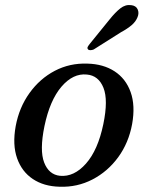

<svg xmlns="http://www.w3.org/2000/svg" viewBox="-20 -716 564 747"><path d="M320 -468.5Q382 -467 425.8 -438.5Q469.5 -410 488.2 -357.8Q507 -305.5 494 -233Q480.5 -160 439.8 -104.2Q399 -48.5 339.8 -17.8Q280.5 13 211.5 10.5Q150.5 9 107.8 -19.5Q65 -48 46.5 -100.2Q28 -152.5 41 -225Q54.5 -298 94.8 -354Q135 -410 193.2 -440.5Q251.5 -471 320 -468.5ZM213.5 -32Q268 -27 314.5 -79.5Q361 -132 382 -233Q401.5 -327 382.5 -374.5Q363.5 -422 318 -426Q264.5 -431.5 219.2 -378.8Q174 -326 153 -225.5Q133.5 -131 151.8 -83.8Q170 -36.5 213.5 -32ZM406.5 -640.5Q428.5 -668 448.2 -683.5Q468 -699 490 -696Q509 -694 515.5 -679.8Q522 -665.5 515 -649Q508 -631.5 491.8 -617.8Q475.5 -604 450.5 -590.5L344.5 -523.5Q338.5 -521 332 -520.8Q325.5 -520.5 322.5 -524Q318.5 -528.5 321.5 -534Q324.5 -539.5 329 -545Z"/></svg>

Font: Fraunces 9pt S000
Style: Italic
Weight: 400
Italic angle: -16°
Version: Version 1.000; ttfautohint (v1.8.3)